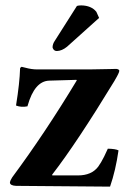

<svg xmlns="http://www.w3.org/2000/svg" viewBox="-20 -696 492 719"><path d="M268.1 -673.8Q274.4 -675.8 284.2 -675.8Q321.8 -675.3 340.8 -651.9L351.1 -628.9L231 -521Q211.9 -505.4 192.9 -504.9Q182.1 -504.9 177.7 -515.6Q177.2 -518.1 176.8 -519Q177.2 -531.7 185.1 -543ZM61 -445.8Q66.4 -444.8 75.2 -442.4Q98.1 -436 120.1 -436H313Q333.5 -436 397 -437.5Q413.1 -438 415 -438Q425.8 -437 426.8 -431.2Q426.8 -423.8 410.2 -396Q409.2 -394.5 409.2 -394Q266.6 -159.7 175.3 -42L175.8 -39.1H272Q322.8 -39.1 347.7 -71.8Q358.4 -86.4 370.1 -109.9L383.8 -139.2Q412.6 -138.7 423.8 -132.8Q413.1 -57.6 392.1 2.9L40 0Q18.1 -1 17.1 -12.2Q18.6 -21.5 25.9 -32.2Q148.9 -198.2 267.6 -395L266.1 -397L164.1 -394Q109.4 -392.1 83.5 -300.3Q83 -298.8 83 -297.9Q60.1 -293 40 -300.8Q53.7 -385.7 55.2 -439.9Q56.2 -443.8 61 -445.8Z"/></svg>

Font: Linux Libertine O
Style: Bold
Weight: 700
Designer: Philipp H. Poll
Foundry: Philipp H. Poll
Version: Version 5.0.0